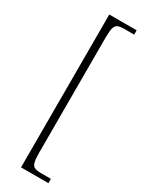

<svg xmlns="http://www.w3.org/2000/svg" viewBox="-230 -799 745 966"><g transform="rotate(30 142.0 -316.0)"><path d="M91 128V-760H250V-735H193Q169 -735 156 -729.5Q143 -724 138 -706Q133 -688 133 -651V19Q133 56 138 74Q143 92 156 97.5Q169 103 193 103H250V128Z"/></g></svg>

Font: Noto Serif Armenian SemiCondensed ExtraLight
Style: Regular
Weight: 200
Width: 4
Designer: Monotype Design Team
Foundry: Monotype Imaging Inc.
Version: Version 2.008; ttfautohint (v1.8.4.7-5d5b)